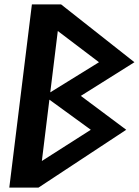

<svg xmlns="http://www.w3.org/2000/svg" viewBox="-20 -847 627 867"><path d="M390 -261 169 -120 203 -397ZM207 -430 241 -707 427 -566ZM154 0 550 -261 345 -414 587 -566 256 -827H124L22 0Z"/></svg>

Font: Ny Stormning
Style: Kr
Weight: 400
Designer: Robert Jablonski, Mew Too
Foundry: Cannot Into Space Fonts
Version: Version 0.90